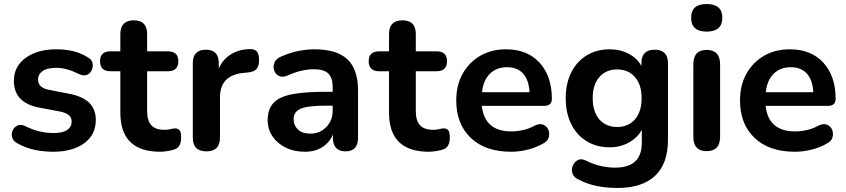

<svg xmlns="http://www.w3.org/2000/svg" viewBox="-20 -744 4204 954"><path d="M244 10Q199 10 154.5 1Q110 -8 72 -29Q49 -39 42 -57Q35 -75 41.5 -92.5Q48 -110 64 -119Q80 -128 102 -119Q142 -99 177 -91Q212 -83 246 -83Q292 -83 314 -98.5Q336 -114 336 -139Q336 -161 321.5 -172.5Q307 -184 278 -190L176 -209Q49 -233 49 -342Q49 -414 107.5 -456.5Q166 -499 260 -499Q304 -499 342.5 -490Q381 -481 413 -461Q434 -451 439 -433Q444 -415 437 -398Q430 -381 414 -373Q398 -365 375 -375Q311 -407 261 -407Q214 -407 191.5 -391Q169 -375 169 -349Q169 -308 222 -298L324 -278Q389 -266 422.5 -234Q456 -202 456 -148Q456 -74 398 -32Q340 10 244 10Z M776 10Q578 10 578 -184V-390H529Q477 -390 477 -440Q477 -489 529 -489H578V-575Q578 -643 645 -643Q711 -643 711 -575V-489H814Q866 -489 866 -440Q866 -390 814 -390H711V-191Q711 -145 731.5 -122Q752 -99 798 -99Q814 -99 827.5 -102.5Q841 -106 851 -106Q863 -106 871.5 -97.5Q880 -89 880 -61Q880 -39 873 -24Q866 -9 848 -2Q835 3 813 6.5Q791 10 776 10Z M1006 8Q938 8 938 -60V-430Q938 -497 1003 -497Q1067 -497 1067 -430V-403Q1086 -448 1126.5 -473.5Q1167 -499 1221 -500Q1244 -501 1255.5 -489Q1267 -477 1267 -446Q1268 -419 1256 -403Q1244 -387 1212 -384L1193 -382Q1073 -372 1073 -260V-60Q1073 8 1006 8Z M1495 10Q1441 10 1399.5 -10.5Q1358 -31 1334 -66.5Q1310 -102 1310 -146Q1310 -200 1337.5 -231Q1365 -262 1428 -275Q1491 -288 1597 -288H1633V-310Q1633 -358 1611 -379Q1589 -400 1539 -400Q1509 -400 1477 -392.5Q1445 -385 1407 -368Q1382 -358 1364.5 -367.5Q1347 -377 1341.5 -396Q1336 -415 1344 -434Q1352 -453 1377 -463Q1422 -483 1464 -491Q1506 -499 1543 -499Q1653 -499 1706 -449.5Q1759 -400 1759 -294V-60Q1759 8 1697 8Q1634 8 1634 -60V-76Q1618 -36 1581.5 -13Q1545 10 1495 10ZM1633 -219H1598Q1510 -219 1474.5 -204Q1439 -189 1439 -152Q1439 -121 1460.5 -100.5Q1482 -80 1522 -80Q1569 -80 1601 -112.5Q1633 -145 1633 -195Z M2111 10Q1913 10 1913 -184V-390H1864Q1812 -390 1812 -440Q1812 -489 1864 -489H1913V-575Q1913 -643 1980 -643Q2046 -643 2046 -575V-489H2149Q2201 -489 2201 -440Q2201 -390 2149 -390H2046V-191Q2046 -145 2066.5 -122Q2087 -99 2133 -99Q2149 -99 2162.5 -102.5Q2176 -106 2186 -106Q2198 -106 2206.5 -97.5Q2215 -89 2215 -61Q2215 -39 2208 -24Q2201 -9 2183 -2Q2170 3 2148 6.5Q2126 10 2111 10Z M2519 10Q2392 10 2319.5 -58.5Q2247 -127 2247 -245Q2247 -321 2279 -378Q2311 -435 2366.5 -467Q2422 -499 2494 -499Q2600 -499 2661 -432.5Q2722 -366 2722 -253Q2722 -218 2684 -218H2374Q2388 -91 2521 -91Q2549 -91 2580 -98Q2611 -105 2639 -121Q2664 -132 2681.5 -123.5Q2699 -115 2705.5 -97Q2712 -79 2706 -60Q2700 -41 2677 -30Q2644 -11 2602.5 -0.5Q2561 10 2519 10ZM2375 -286H2611Q2608 -346 2579.5 -378Q2551 -410 2499 -410Q2446 -410 2413.5 -377Q2381 -344 2375 -286Z M3046 -113Q3102 -113 3135 -151Q3168 -189 3168 -256Q3168 -323 3135 -361Q3102 -399 3046 -399Q2991 -399 2958 -361Q2925 -323 2925 -256Q2925 -189 2958 -151Q2991 -113 3046 -113ZM3048 190Q2994 190 2945 180Q2896 170 2859 150Q2833 140 2825.5 120.5Q2818 101 2825 82Q2832 63 2848 53Q2864 43 2885 51Q2929 73 2966 81Q3003 89 3037 89Q3169 89 3169 -35V-99Q3148 -60 3105 -36Q3062 -12 3010 -12Q2944 -12 2894.5 -42.5Q2845 -73 2818 -128Q2791 -183 2791 -256Q2791 -329 2818 -383.5Q2845 -438 2894.5 -468.5Q2944 -499 3010 -499Q3062 -499 3104.5 -476.5Q3147 -454 3167 -416V-430Q3167 -497 3233 -497Q3299 -497 3299 -430V-51Q3299 70 3234.5 130Q3170 190 3048 190Z M3491 7Q3425 7 3425 -65V-424Q3425 -496 3491 -496Q3558 -496 3558 -424V-65Q3558 7 3491 7ZM3491 -587Q3414 -587 3414 -656Q3414 -724 3491 -724Q3569 -724 3569 -656Q3569 -587 3491 -587Z M3929 10Q3802 10 3729.5 -58.5Q3657 -127 3657 -245Q3657 -321 3689 -378Q3721 -435 3776.5 -467Q3832 -499 3904 -499Q4010 -499 4071 -432.5Q4132 -366 4132 -253Q4132 -218 4094 -218H3784Q3798 -91 3931 -91Q3959 -91 3990 -98Q4021 -105 4049 -121Q4074 -132 4091.5 -123.5Q4109 -115 4115.5 -97Q4122 -79 4116 -60Q4110 -41 4087 -30Q4054 -11 4012.5 -0.5Q3971 10 3929 10ZM3785 -286H4021Q4018 -346 3989.5 -378Q3961 -410 3909 -410Q3856 -410 3823.5 -377Q3791 -344 3785 -286Z"/></svg>

Font: Chiron GoRound TC SB
Style: Regular
Weight: 500
Designer: Ryoko NISHIZUKA 西塚涼子 (kana, bopomofo & ideographs); Paul D. Hunt (Latin, Greek & Cyrillic); Sandoll Communications 산돌커뮤니
Foundry: Adobe
Version: Version 1.000;hotconv 1.1.1;makeotfexe 2.6.0